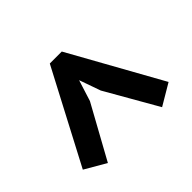

<svg xmlns="http://www.w3.org/2000/svg" viewBox="-134 -745 839 839"><g transform="rotate(45 285.5 -325.0)"><path d="M42 -283V-357L466 -593L524 -495L283 -357L184 -322L282 -291L529 -155L472 -57Z"/></g></svg>

Font: PT Sans Caption
Style: Bold
Weight: 700
Designer: A.Korolkova, O.Umpeleva, V.Yefimov
Foundry: ParaType Ltd
Version: Version 2.003W OFL